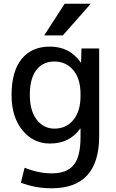

<svg xmlns="http://www.w3.org/2000/svg" viewBox="-20 -780 624 1030"><path d="M327 -760H467L317 -590H217ZM140 -270Q140 -186 177 -138Q214 -90 272 -90Q335 -90 373.5 -136.5Q412 -183 412 -265V-275Q412 -358 373 -404Q334 -450 272 -450Q210 -450 175 -404.5Q140 -359 140 -270ZM42 -270Q42 -397 96 -463.5Q150 -530 247 -530Q354 -530 413 -445H415L417 -520H512V-50Q512 230 257 230Q169 230 92 200L112 120Q188 150 257 150Q338 150 375 105.5Q412 61 412 -45V-90H410Q354 -10 247 -10Q159 -10 100.5 -81Q42 -152 42 -270Z"/></svg>

Font: M PLUS 1p Medium
Style: Regular
Weight: 500
Version: Version 1.062